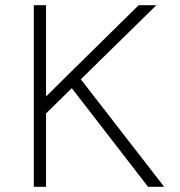

<svg xmlns="http://www.w3.org/2000/svg" viewBox="-20 -718 690 738"><path d="M110 0V-698H157V-484V-347L255 -444L513 -698H581L157 -282V0ZM549 0 236 -405 273 -436 611 0Z"/></svg>

Font: Azeret Mono Thin
Style: Regular
Weight: 100
Designer: Martin Vácha
Foundry: Displaay
Version: Version 1.002